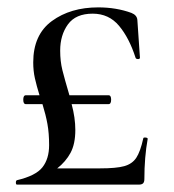

<svg xmlns="http://www.w3.org/2000/svg" viewBox="-20 -500 472 520"><path d="M380 -124Q371 -74 371 -15Q371 -7 367.5 -3.5Q364 0 356 0H26Q23 0 23 -5.5Q23 -11 26 -12Q77 -24 95 -47Q113 -70 113 -107Q113 -139 108.5 -164Q104 -189 95 -218H50Q43 -218 43 -230Q43 -242 50 -242H87Q79 -268 74.5 -288Q70 -308 70 -331Q70 -406 120.5 -443Q171 -480 246 -480Q295 -480 336 -465Q351 -459 352 -446L359 -344Q359 -340 354 -340Q348 -340 347 -344Q330 -397 302.5 -430Q275 -463 231 -463Q185 -463 164 -434Q143 -405 143 -363Q143 -334 149 -310Q155 -286 168 -242H274Q281 -242 281 -230Q281 -218 274 -218H174Q184 -181 184 -148Q184 -110 171 -86Q158 -62 135 -44H251Q295 -44 316.5 -50Q338 -56 349 -72.5Q360 -89 368 -125Q368 -128 374 -127.5Q380 -127 380 -124Z"/></svg>

Font: Cormorant SC Medium
Style: Regular
Weight: 500
Designer: Christian Thalmann (Catharsis Fonts)
Version: Version 3.000